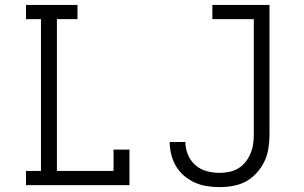

<svg xmlns="http://www.w3.org/2000/svg" viewBox="-20 -755 1240 783"><path d="M86 0V-58H147V-677H86V-735H296V-677H212V-58H443V-145H508V0ZM875 8Q849 8 823.5 4Q798 0 774.5 -10.5Q751 -21 731 -38Q711 -55 698 -77Q685 -99 678.5 -124.5Q672 -150 672 -175V-176H736Q736 -149 746.5 -124Q757 -99 777 -81.5Q797 -64 823 -57Q849 -50 875 -50Q895 -50 914.5 -54Q934 -58 951 -68Q968 -78 980.5 -93.5Q993 -109 1001 -127.5Q1009 -146 1012 -165.5Q1015 -185 1015 -205V-677H846V-735H1079V-205Q1079 -177 1074.5 -149Q1070 -121 1058 -96Q1046 -71 1027 -50Q1008 -29 983.5 -15.5Q959 -2 931 3Q903 8 875 8Z"/></svg>

Font: Iosevka Etoile Light
Style: Regular
Weight: 300
Designer: Belleve Invis
Foundry: Belleve Invis
Version: Version 25.0.1; ttfautohint (v1.8.4)